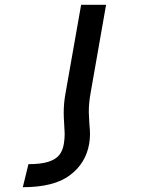

<svg xmlns="http://www.w3.org/2000/svg" viewBox="-20 -570 640 800"><path d="M351.5 29.5Q355 8.5 355 -11.5Q355 -29 352.5 -52.5Q350 -90 350 -102.5Q350 -142 357.5 -182.5L422 -550H318L253 -181.5Q245.5 -141 245.5 -100.5Q245.5 -81.5 247.5 -51.5Q249.5 -24.5 249.5 -12.5Q249.5 8.5 246 29.5Q241.5 57 227.5 75.2Q213.5 93.5 182.5 103.8Q151.5 114 98.5 114L75 210Q205 210 271.2 160.2Q337.5 110.5 351.5 29.5Z"/></svg>

Font: JuliaMono Medium
Style: Italic
Weight: 500
Italic angle: -9°
Monospace: yes
Designer: cormullion
Foundry: corm
Version: Version 0.054; ttfautohint (v1.8.4)